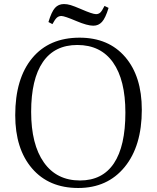

<svg xmlns="http://www.w3.org/2000/svg" viewBox="-20 -914 774 948"><path d="M440.9 -787.1Q411.1 -787.1 356.9 -810.1Q298.3 -835 283.2 -835Q270 -835 260.7 -826.7Q251.5 -818.4 238.8 -794.9L219.2 -805.2Q234.4 -856 251.5 -875Q268.6 -894 295.9 -894Q311.5 -894 328.6 -888.9Q345.7 -883.8 379.9 -869.1Q437 -844.2 454.1 -844.2Q466.3 -844.2 474.9 -851.8Q483.4 -859.4 496.1 -884.8L516.1 -875Q500.5 -824.2 483.4 -805.7Q466.3 -787.1 440.9 -787.1ZM366.2 14.2Q221.2 14.2 138.2 -82.5Q55.2 -179.2 55.2 -345.2Q55.2 -525.9 138.9 -627Q222.7 -728 373 -728Q516.1 -728 598.1 -632.6Q680.2 -537.1 680.2 -372.1Q680.2 -192.9 595.5 -89.4Q510.7 14.2 366.2 14.2ZM375 -22.9Q485.8 -22.9 542.5 -107.7Q599.1 -192.4 599.1 -357.9Q599.1 -519.5 538.1 -605.7Q477.1 -691.9 361.8 -691.9Q249.5 -691.9 191.7 -607.7Q133.8 -523.4 133.8 -361.8Q133.8 -200.7 196.8 -111.8Q259.8 -22.9 375 -22.9Z"/></svg>

Font: Literata Light
Style: Regular
Weight: 300
Designer: Latin by Veronika Burian and Jose Scaglione. Greek by Irene Vlachou. Cyrillic by Vera Evstafieva.
Foundry: TypeTogether
Version: Version 3.021